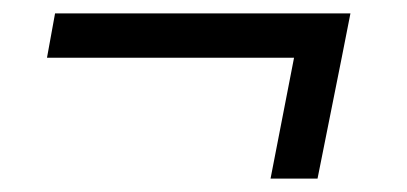

<svg xmlns="http://www.w3.org/2000/svg" viewBox="-20 -414 606 286"><path d="M502 -394 489 -328 453 -148H383L418 -328H50L62 -394Z"/></svg>

Font: TypoPRO Montserrat Alternates
Style: Italic
Weight: 400
Italic angle: -11.3°
Designer: Julieta Ulanovsky
Foundry: Julieta Ulanovsky
Version: Version 6.001